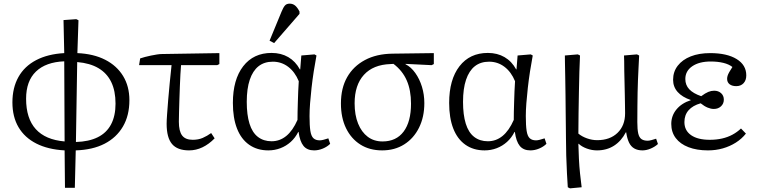

<svg xmlns="http://www.w3.org/2000/svg" viewBox="-20 -810 4154 1052"><path d="M336 219 334 14Q243 9 179 -23.5Q115 -56 81.5 -113Q48 -170 48 -249Q48 -329 81 -388Q114 -447 178 -480.5Q242 -514 332 -519L328 -700L398 -705L410 -699L404 -519Q493 -515 556.5 -482.5Q620 -450 654.5 -393.5Q689 -337 689 -261Q689 -177 653.5 -116.5Q618 -56 553 -22.5Q488 11 395 14L390 219ZM334 -35 332 -474Q231 -470 177 -418Q123 -366 123 -269Q123 -161 176 -102.5Q229 -44 334 -35ZM396 -32Q467 -34 515.5 -58Q564 -82 588.5 -128.5Q613 -175 613 -242Q613 -312 589.5 -360.5Q566 -409 519.5 -436.5Q473 -464 403 -470Z M1016 14Q952 14 922.5 -21Q893 -56 893 -132Q893 -150 895.5 -184Q898 -218 901.5 -262.5Q905 -307 910 -356Q915 -405 920 -453H742L748 -490Q760 -494 775 -498Q790 -502 807 -505.5Q824 -509 840 -511.5Q856 -514 868 -514L1182 -519V-459L1170 -453H972Q970 -433 968.5 -402.5Q967 -372 965.5 -336.5Q964 -301 963 -265Q962 -229 961 -197Q960 -165 960 -143Q960 -91 978 -67.5Q996 -44 1036 -44Q1067 -44 1091 -54.5Q1115 -65 1137 -81L1156 -52Q1125 -20 1089.5 -3Q1054 14 1016 14Z M1450 14Q1389 14 1345 -17Q1301 -48 1278.5 -106Q1256 -164 1256 -246Q1256 -374 1312.5 -447Q1369 -520 1468 -520Q1520 -520 1559.5 -497Q1599 -474 1623 -430H1625L1631 -506L1703 -512L1714 -506Q1706 -464 1699 -418.5Q1692 -373 1687 -328.5Q1682 -284 1679 -244.5Q1676 -205 1676 -174Q1676 -122 1680.5 -93Q1685 -64 1697.5 -52.5Q1710 -41 1732 -41Q1740 -41 1752 -44Q1764 -47 1779 -52L1789 -22Q1773 -6 1749 4Q1725 14 1701 14Q1663 14 1643 -10.5Q1623 -35 1616 -87H1614Q1598 -55 1573 -32.5Q1548 -10 1516.5 2Q1485 14 1450 14ZM1468 -36Q1513 -36 1548.5 -65Q1584 -94 1610 -153Q1610 -173 1610.5 -198Q1611 -223 1612 -252Q1613 -281 1614 -310Q1615 -339 1617 -365Q1596 -416 1559 -444Q1522 -472 1475 -472Q1428 -472 1396.5 -447Q1365 -422 1348.5 -373Q1332 -324 1332 -252Q1332 -181 1347 -132.5Q1362 -84 1393 -60Q1424 -36 1468 -36ZM1482 -574 1457 -587 1523 -747Q1532 -769 1541 -779.5Q1550 -790 1567 -790Q1584 -790 1596.5 -780Q1609 -770 1621 -747V-734Z M2074 14Q2005 14 1954.5 -18Q1904 -50 1876 -107.5Q1848 -165 1848 -243Q1848 -327 1882 -387Q1916 -447 1979.5 -481Q2043 -515 2131 -516L2357 -519V-459L2345 -453L2202 -460V-458Q2232 -443 2255.5 -410Q2279 -377 2292 -334.5Q2305 -292 2305 -245Q2305 -169 2276 -110.5Q2247 -52 2195 -19Q2143 14 2074 14ZM2076 -35Q2151 -35 2191.5 -89Q2232 -143 2232 -242Q2232 -316 2208.5 -369.5Q2185 -423 2136 -460L2120 -459Q2025 -456 1974 -400Q1923 -344 1923 -244Q1923 -180 1942 -133Q1961 -86 1995 -60.5Q2029 -35 2076 -35Z M2635 14Q2574 14 2530 -17Q2486 -48 2463.5 -106Q2441 -164 2441 -246Q2441 -374 2497.5 -447Q2554 -520 2653 -520Q2705 -520 2744.5 -497Q2784 -474 2808 -430H2810L2816 -506L2888 -512L2899 -506Q2891 -464 2884 -418.5Q2877 -373 2872 -328.5Q2867 -284 2864 -244.5Q2861 -205 2861 -174Q2861 -122 2865.5 -93Q2870 -64 2882.5 -52.5Q2895 -41 2917 -41Q2925 -41 2937 -44Q2949 -47 2964 -52L2974 -22Q2958 -6 2934 4Q2910 14 2886 14Q2848 14 2828 -10.5Q2808 -35 2801 -87H2799Q2783 -55 2758 -32.5Q2733 -10 2701.5 2Q2670 14 2635 14ZM2653 -36Q2698 -36 2733.5 -65Q2769 -94 2795 -153Q2795 -173 2795.5 -198Q2796 -223 2797 -252Q2798 -281 2799 -310Q2800 -339 2802 -365Q2781 -416 2744 -444Q2707 -472 2660 -472Q2613 -472 2581.5 -447Q2550 -422 2533.5 -373Q2517 -324 2517 -252Q2517 -181 2532 -132.5Q2547 -84 2578 -60Q2609 -36 2653 -36Z M3103 222 3091 216Q3089 186 3086.5 140Q3084 94 3082.5 42.5Q3081 -9 3081 -55Q3081 -70 3080.5 -106Q3080 -142 3079.5 -190.5Q3079 -239 3078.5 -290.5Q3078 -342 3077 -388.5Q3076 -435 3075.5 -466.5Q3075 -498 3075 -506L3146 -512L3158 -506Q3156 -468 3154.5 -416.5Q3153 -365 3152 -306.5Q3151 -248 3150 -189Q3149 -130 3149 -78Q3168 -62 3196 -52Q3224 -42 3252 -42Q3322 -42 3363.5 -82Q3405 -122 3405 -189Q3405 -202 3404.5 -228Q3404 -254 3403.5 -287.5Q3403 -321 3402 -355.5Q3401 -390 3400.5 -421.5Q3400 -453 3400 -475.5Q3400 -498 3399 -506L3470 -512L3482 -506Q3480 -469 3478.5 -436Q3477 -403 3475.5 -370.5Q3474 -338 3473.5 -303Q3473 -268 3472.5 -228.5Q3472 -189 3472 -141Q3472 -101 3477 -79Q3482 -57 3494.5 -48Q3507 -39 3529 -39Q3537 -39 3550 -42.5Q3563 -46 3575 -50L3585 -21Q3569 -6 3545.5 4Q3522 14 3500 14Q3474 14 3455.5 3.5Q3437 -7 3426.5 -29Q3416 -51 3411 -85H3409Q3384 -37 3344 -11.5Q3304 14 3251 14Q3223 14 3195.5 4Q3168 -6 3151 -22H3149Q3150 20 3152 60.5Q3154 101 3158 139.5Q3162 178 3167 216Z M3859 14Q3798 14 3752.5 -3.5Q3707 -21 3682.5 -53.5Q3658 -86 3658 -131Q3658 -176 3686.5 -210.5Q3715 -245 3765 -261V-262Q3718 -278 3693 -306Q3668 -334 3668 -373Q3668 -417 3693.5 -450Q3719 -483 3764.5 -501Q3810 -519 3871 -519Q3963 -519 4016 -486.5Q4069 -454 4069 -397Q4069 -370 4054 -354Q4039 -338 4014 -338Q3991 -338 3977.5 -348.5Q3964 -359 3964 -378Q3964 -386 3966.5 -394.5Q3969 -403 3975.5 -414.5Q3982 -426 3993 -443Q3974 -458 3943.5 -465.5Q3913 -473 3874 -473Q3811 -473 3773 -447Q3735 -421 3735 -377Q3735 -344 3756.5 -321Q3778 -298 3822 -283Q3845 -300 3861 -306.5Q3877 -313 3893 -313Q3916 -313 3931 -299.5Q3946 -286 3946 -264Q3946 -242 3930.5 -227.5Q3915 -213 3891 -213Q3875 -213 3857 -220.5Q3839 -228 3819 -244Q3776 -232 3753 -206Q3730 -180 3730 -141Q3730 -95 3766.5 -69.5Q3803 -44 3869 -44Q3905 -44 3936 -51Q3967 -58 3993 -72Q4019 -86 4040 -106L4067 -78Q4044 -49 4011.5 -28.5Q3979 -8 3940.5 3Q3902 14 3859 14Z"/></svg>

Font: Literata 18pt Light
Style: Regular
Weight: 300
Designer: Latin by Veronika Burian and Jose Scaglione. Greek by Irene Vlachou. Cyrillic by Vera Evstafieva.
Foundry: TypeTogether
Version: Version 3.103;gftools[0.9.29]